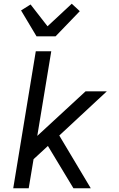

<svg xmlns="http://www.w3.org/2000/svg" viewBox="-20 -1010 640 1030"><path d="M374 0 237 -227 160 -156 134 0H51L172 -735H255L180 -281L439 -520H553L298 -283L467 0ZM176 -815 93 -954 144 -986 235 -869 365 -990 408 -950 278 -815Z"/></svg>

Font: Iosevka Aile
Style: Italic
Weight: 400
Italic angle: -9°
Designer: Belleve Invis
Foundry: Belleve Invis
Version: Version 28.0.1; ttfautohint (v1.8.4)